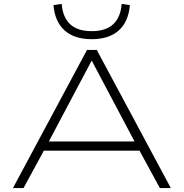

<svg xmlns="http://www.w3.org/2000/svg" viewBox="-20 -960 938 980"><path d="M46 0 424 -705H474L852 0H796L685 -204L721 -191H175L211 -204L100 0ZM447 -649 224 -228 194 -238H702L672 -228L449 -649ZM448 -760Q360 -760 310 -804.5Q260 -849 253 -934L295 -940Q300 -872 338 -836.5Q376 -801 448 -801Q521 -801 558.5 -837Q596 -873 601 -940L643 -934Q636 -849 586 -804.5Q536 -760 448 -760Z"/></svg>

Font: Nunito Sans 10pt Expanded ExtraLight
Style: Regular
Weight: 250
Width: 7
Designer: Vernon Adams
Foundry: Vernon Adams
Version: Version 3.101;gftools[0.9.27]